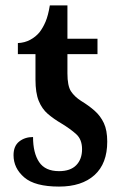

<svg xmlns="http://www.w3.org/2000/svg" viewBox="-20 -679 452 709"><path d="M198 10Q109 10 69.5 -24Q30 -58 30 -106Q30 -140 51 -156.5Q72 -173 102 -173Q102 -114 124.5 -80.5Q147 -47 198 -47Q240 -47 261.5 -69Q283 -91 283 -128Q283 -164 261.5 -183.5Q240 -203 207 -223Q178 -240 156.5 -258.5Q135 -277 123 -306.5Q111 -336 111 -385V-479H46V-520Q71 -521 91.5 -532Q112 -543 126 -560Q139 -577 148.5 -599.5Q158 -622 164 -659H229V-536H340V-479H229V-408Q229 -362 242 -342Q255 -322 280 -306Q308 -289 329.5 -270Q351 -251 363.5 -224.5Q376 -198 376 -156Q376 -75 329 -32.5Q282 10 198 10Z"/></svg>

Font: Noto Serif Condensed SemiBold
Style: Regular
Weight: 600
Width: 3
Designer: Monotype Design Team
Foundry: Monotype Imaging Inc.
Version: Version 2.013